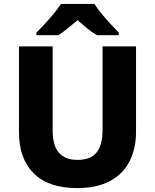

<svg xmlns="http://www.w3.org/2000/svg" viewBox="-20 -951 792 981"><path d="M373 10Q228 10 152.5 -65Q77 -140 77 -275V-714H249V-286Q249 -207 281 -170.5Q313 -134 376 -134Q443 -134 473.5 -172Q504 -210 504 -287V-714H675V-277Q675 -191 641.5 -126Q608 -61 541 -25.5Q474 10 373 10ZM462 -931Q477 -908 499.5 -880.5Q522 -853 546 -827.5Q570 -802 587 -784V-771H476Q450 -786 426 -805.5Q402 -825 376 -848Q349 -825 326.5 -806.5Q304 -788 278 -771H166V-784Q185 -803 208.5 -828.5Q232 -854 254.5 -881Q277 -908 291 -931Z"/></svg>

Font: Noto Sans Symbols ExtraBold
Style: Regular
Weight: 800
Version: Version 2.002